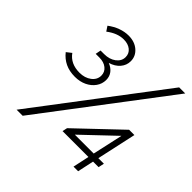

<svg xmlns="http://www.w3.org/2000/svg" viewBox="-180 -867 1028 1028"><g transform="rotate(45 334.5 -352.5)"><path d="M181 -345Q139 -345 107.5 -360Q76 -375 53 -404L81 -426Q98 -402 123.5 -390Q149 -378 183 -378Q223 -378 250 -398.5Q277 -419 277 -450Q277 -477 256 -494Q235 -511 201 -511H173L179 -542H206Q246 -542 272.5 -562Q299 -582 299 -612Q299 -639 278.5 -655.5Q258 -672 225 -672Q177 -672 129 -635L111 -662Q139 -683 169 -694Q199 -705 229 -705Q275 -705 304.5 -679.5Q334 -654 334 -616Q334 -585 313.5 -561Q293 -537 257 -526Q283 -516 297.5 -497Q312 -478 312 -452Q312 -422 294.5 -397.5Q277 -373 247.5 -359Q218 -345 181 -345ZM516 0 536 -93H340L346 -121L587 -350H627L578 -126H620L613 -93H571L551 0ZM400 -126H543L581 -298ZM85 0 616 -700H662L131 0Z"/></g></svg>

Font: Red Hat Display
Style: Italic
Weight: 300
Italic angle: -12°
Designer: Pentagram, MCKL
Foundry: Pentagram, MCKL
Version: Version 1.023